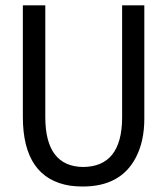

<svg xmlns="http://www.w3.org/2000/svg" viewBox="-20 -679 618 710"><path d="M513.7 -240.2V-659.2H431.6V-243.2Q430.7 -62.5 287.1 -61.5Q148.4 -63.5 147.5 -244.1V-659.2H64.5V-247.1Q64.5 -19.5 240.2 7.8Q262.7 10.7 286.1 10.7Q426.8 10.7 482.4 -96.7Q513.7 -156.2 513.7 -240.2Z"/></svg>

Font: Yaldevi Colombo Medium
Style: Regular
Weight: 500
Designer: Sol Matas, Denzil Rajitha, Kosala Senevirathne and Pathum Egodawatta
Foundry: Mooniak
Version: Version 1.020 ; ttfautohint (v1.6)